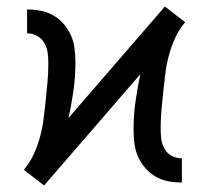

<svg xmlns="http://www.w3.org/2000/svg" viewBox="-20 -559 640 588"><path d="M115 9 84 -15 53 -39Q71 -60 83 -86Q95 -112 102.5 -139.5Q110 -167 113.5 -195Q117 -223 120 -251.5Q123 -280 125.5 -308Q128 -336 128 -365Q128 -381 126 -397Q124 -413 116 -427Q108 -441 93.5 -449Q79 -457 63 -457V-530Q84 -530 105 -526Q126 -522 144 -511.5Q162 -501 176 -484.5Q190 -468 198 -449Q206 -430 208.5 -409Q211 -388 211 -367Q211 -324 205 -281.5Q199 -239 190 -198L485 -539L516 -515L547 -491Q529 -470 517 -444Q505 -418 497.5 -390.5Q490 -363 486.5 -335Q483 -307 480 -278.5Q477 -250 474.5 -222Q472 -194 472 -165Q472 -149 474 -133Q476 -117 484 -103Q492 -89 506.5 -81.5Q521 -74 537 -74V0Q516 0 495 -4Q474 -8 456 -18.5Q438 -29 424 -45.5Q410 -62 402 -81Q394 -100 391.5 -121Q389 -142 389 -163Q389 -206 395 -248.5Q401 -291 410 -332Z"/></svg>

Font: Iosevka Curly Slab Extended
Style: Regular
Weight: 400
Width: 7
Monospace: yes
Designer: Belleve Invis
Foundry: Belleve Invis
Version: Version 11.1.0; ttfautohint (v1.8.3)